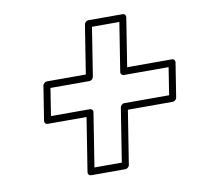

<svg xmlns="http://www.w3.org/2000/svg" viewBox="-66 -641 701 677"><g transform="rotate(-10 285.0 -302.0)"><path d="M301.2 -547.5H399.2L371.6 -373C370.4 -365.4 376.7 -360.5 382.1 -360.5H542.6L527.1 -262.5H366.6C359 -262.5 352.9 -255.4 352.1 -250L321.6 -57.5H223.6L254.1 -250C255.3 -257.6 248.9 -262.5 243.6 -262.5H104.1L119.6 -360.5H259.1C266.7 -360.5 272.7 -367.6 273.6 -373ZM292.7 -572.5C287.3 -572.5 279.4 -567.6 278.2 -560L250.6 -385.5H111.1C105.7 -385.5 97.8 -380.6 96.6 -373L77.1 -250C76.2 -244.6 80 -237.5 87.6 -237.5H227.1L196.6 -45C195.8 -39.6 199.6 -32.5 207.1 -32.5H330.1C335.5 -32.5 343.4 -37.4 344.6 -45L375.1 -237.5H535.6C541 -237.5 548.9 -242.4 550.1 -250L569.6 -373C570.4 -378.4 566.6 -385.5 559.1 -385.5H398.6L426.2 -560C427 -565.4 423.2 -572.5 415.7 -572.5Z"/></g></svg>

Font: Tape
Style: Regular
Weight: 500
Foundry: Cannot Into Space Fonts
Version: Version 0.97